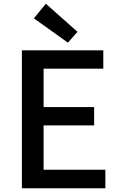

<svg xmlns="http://www.w3.org/2000/svg" viewBox="-20 -1006 640 1026"><path d="M97 0V-737H532V-639H213V-434H483V-336H213V-99H543V0ZM343 -778 161 -908 225 -986 394 -836Z"/></svg>

Font: Noto Sans SC Thin Medium
Style: Regular
Weight: 500
Version: Version 2.004-H2;hotconv 1.0.118;makeotfexe 2.5.65603